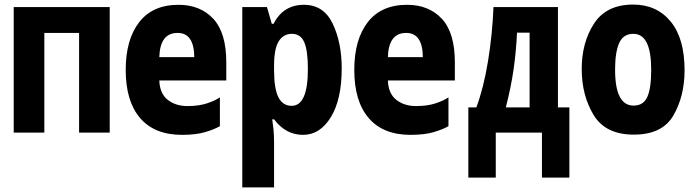

<svg xmlns="http://www.w3.org/2000/svg" viewBox="-20 -580 3040 840"><path d="M40 0V-549H460V0H326V-436H174V0Z M776 10Q837 10 877.5 -2Q918 -14 942 -28V-154Q920 -139 884.5 -127.5Q849 -116 800 -116Q748 -116 713.5 -143.5Q679 -171 677 -228H970V-307Q970 -437 913 -498Q856 -559 761 -559Q648 -559 589 -483Q530 -407 530 -274Q530 -137 593 -63.5Q656 10 776 10ZM677 -330Q680 -436 757 -436Q829 -436 830 -330Z M1040 240H1179V42Q1179 12 1176.5 -13.5Q1174 -39 1171 -58H1179Q1230 10 1306 10Q1380 10 1427.5 -67.5Q1475 -145 1475 -281Q1475 -394 1435.5 -476.5Q1396 -559 1310 -559Q1219 -559 1177 -476H1169L1148 -549H1040ZM1256 -117Q1217 -117 1198 -154.5Q1179 -192 1179 -275V-292Q1179 -367 1199.5 -399.5Q1220 -432 1257 -432Q1295 -432 1311 -395.5Q1327 -359 1327 -278Q1327 -117 1256 -117Z M1776 10Q1837 10 1877.5 -2Q1918 -14 1942 -28V-154Q1920 -139 1884.5 -127.5Q1849 -116 1800 -116Q1748 -116 1713.5 -143.5Q1679 -171 1677 -228H1970V-307Q1970 -437 1913 -498Q1856 -559 1761 -559Q1648 -559 1589 -483Q1530 -407 1530 -274Q1530 -137 1593 -63.5Q1656 10 1776 10ZM1677 -330Q1680 -436 1757 -436Q1829 -436 1830 -330Z M2029 197H2149V0H2351V197H2471V-110H2421V-549H2139Q2134 -428 2115 -312Q2096 -196 2064 -110H2029ZM2193 -110Q2216 -200 2227 -277Q2238 -354 2242 -437H2297V-110Z M2753 9Q2878 9 2926.5 -75.5Q2975 -160 2975 -273Q2975 -412 2914 -486Q2853 -560 2750 -560Q2633 -560 2579 -477Q2525 -394 2525 -278Q2525 -163 2577 -77Q2629 9 2753 9ZM2752 -118Q2671 -118 2671 -275Q2671 -352 2689 -392Q2707 -432 2751 -432Q2829 -432 2829 -275Q2829 -194 2812 -156Q2795 -118 2752 -118Z"/></svg>

Font: Noto Sans Mono Condensed Extra
Style: Regular
Weight: 800
Width: 3
Designer: Monotype Design Team
Foundry: Monotype Imaging Inc.
Version: Version 1.900